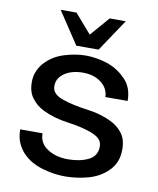

<svg xmlns="http://www.w3.org/2000/svg" viewBox="-84 -806 729 885"><g transform="rotate(10 280.0 -363.5)"><path d="M280.3 -472.7C314.8 -472.7 343.4 -463.9 366.2 -446.3C389 -428.1 400.4 -405.9 400.4 -379.9H504.9C504.9 -420.9 493.2 -453.8 469.7 -478.5C446.3 -503.3 418.6 -521.8 386.7 -534.2C369.1 -540 351.2 -544.6 333 -547.9C314.8 -551.1 297.2 -552.7 280.3 -552.7C249 -552.7 216.1 -547.5 181.6 -537.1C147.1 -526.7 118.5 -509.8 95.7 -486.3C83.3 -474.6 73.6 -460.6 66.4 -444.3C58.6 -428.1 54.7 -409.8 54.7 -389.6C54.7 -358.4 62.2 -333.3 77.1 -314.5C91.5 -294.9 110 -279.6 132.8 -268.6C167.3 -251.6 206.4 -240.2 250 -234.4C293.6 -228.5 330.4 -220 360.4 -209C377.3 -203.1 390.6 -195.6 400.4 -186.5C410.2 -177.4 415 -165.4 415 -150.4C415 -121.1 402 -99.9 376 -86.9C349.3 -73.9 317.4 -67.4 280.3 -67.4C242.5 -67.4 210.6 -75.8 184.6 -92.8C157.9 -109.7 144.5 -133.8 144.5 -165H40C40 -142.3 43.6 -122.1 50.8 -104.5C58.6 -86.3 68.7 -70.6 81.1 -57.6C104.5 -32.9 134.8 -15 171.9 -3.9C208.3 7.2 244.5 12.7 280.3 12.7C316.1 12.7 352.2 7.8 388.7 -2C425.1 -12.4 455.1 -29.3 478.5 -52.7C491.5 -65.1 501.6 -79.8 508.8 -96.7C515.9 -113.6 519.5 -133.1 519.5 -155.3C519.5 -186.5 512.4 -211.6 498 -230.5C483.7 -249.3 465.2 -264.3 442.4 -275.4C407.9 -292.3 368.8 -303.4 325.2 -308.6C281.6 -314.5 244.5 -322.6 213.9 -333C197.6 -338.2 184.6 -345.4 174.8 -354.5C165 -363.6 160.2 -375.3 160.2 -389.6C160.2 -413.7 171.2 -433.6 193.4 -449.2C216.1 -464.8 245.1 -472.7 280.3 -472.7ZM227.5 -589.8H280.3H332C382.2 -664.7 415.7 -714.8 432.6 -740.2H357.4C326.6 -704.8 300.7 -674.9 279.7 -650.6C243.5 -692.6 217.6 -722.5 202.1 -740.2H127.9C172.2 -673.2 205.4 -623 227.5 -589.8Z"/></g></svg>

Font: Helmet
Style: Regular
Weight: 400
Designer: Carl Enlund
Version: 1.0